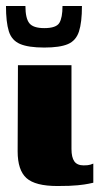

<svg xmlns="http://www.w3.org/2000/svg" viewBox="-26 -617 340 642"><path d="M166 5Q92 5 62.5 -21.5Q33 -48 33 -111L34 -399H213V-119Q213 -91 222.5 -77.5Q232 -64 254 -64Q269 -64 276.5 -66.5Q284 -69 286 -70V-6Q281 -5 269.5 -2.5Q258 0 234 2.5Q210 5 166 5ZM122 -458Q69 -458 41 -470Q13 -482 3.5 -512.5Q-6 -543 -6 -597H59Q59 -556 72 -539.5Q85 -523 122 -523Q162 -523 172.5 -540.5Q183 -558 183 -597H248Q248 -542 238 -511.5Q228 -481 201 -469.5Q174 -458 122 -458Z"/></svg>

Font: Genos Thin ExtraBold
Style: Regular
Weight: 800
Version: Version 1.010